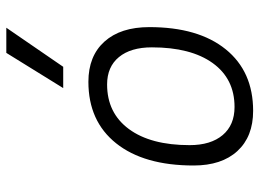

<svg xmlns="http://www.w3.org/2000/svg" viewBox="-130 -706 845 626"><g transform="rotate(-90 293.0 -392.5)"><path d="M245.1 9.8Q161.1 9.8 114 -41.5Q66.9 -92.8 66.9 -184.1Q66.9 -346.2 139.2 -436.8Q211.4 -527.3 339.8 -527.3Q423.8 -527.3 470.9 -474.9Q518.1 -422.4 518.1 -328.6Q518.1 -168.9 445.8 -79.6Q373.5 9.8 245.1 9.8ZM257.8 -50.8Q349.6 -50.8 400.9 -122.1Q452.1 -193.4 452.1 -320.3Q452.1 -389.2 420.4 -427.7Q388.7 -466.3 331.1 -466.3Q238.3 -466.3 185.8 -395.3Q133.3 -324.2 133.3 -197.3Q133.3 -128.4 166 -89.6Q198.7 -50.8 257.8 -50.8ZM319.3 -609.4 434.1 -794.9H516.1L388.7 -609.4Z"/></g></svg>

Font: Cascadia Code Light
Style: Italic
Weight: 300
Italic angle: -10°
Monospace: yes
Designer: Aaron Bell
Foundry: Saja Typeworks
Version: Version 2404.023; ttfautohint (v1.8.4)